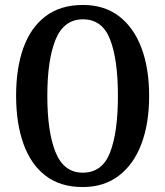

<svg xmlns="http://www.w3.org/2000/svg" viewBox="-20 -745 667 775"><path d="M314 10Q223 10 163.5 -36Q104 -82 74.5 -165Q45 -248 45 -359Q45 -470 74.5 -552Q104 -634 164 -679.5Q224 -725 315 -725Q401 -725 460.5 -679.5Q520 -634 551 -551.5Q582 -469 582 -358Q582 -247 551 -164.5Q520 -82 460 -36Q400 10 314 10ZM314 -48Q393 -48 424.5 -130Q456 -212 456 -358Q456 -504 424.5 -585.5Q393 -667 315 -667Q238 -667 204.5 -585.5Q171 -504 171 -358Q171 -212 204.5 -130Q238 -48 314 -48Z"/></svg>

Font: Noto Serif Thai ExtraCondensed SemiBold
Style: Regular
Weight: 600
Width: 2
Designer: Monotype Design Team
Foundry: Monotype Imaging Inc.
Version: Version 2.001; ttfautohint (v1.8.4.7-5d5b)